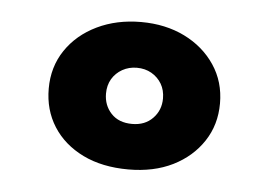

<svg xmlns="http://www.w3.org/2000/svg" viewBox="-33 -712 500 349"><g transform="rotate(5 217.5 -537.5)"><path d="M55 -537Q55 -576.5 75.5 -607Q96 -637.5 131.8 -654.8Q167.5 -672 212 -672Q256.5 -672 291.5 -654.8Q326.5 -637.5 347 -607Q367.5 -576.5 367.5 -537Q367.5 -498 347.5 -467.8Q327.5 -437.5 292.8 -420.2Q258 -403 212 -403Q164 -403 128.8 -420.2Q93.5 -437.5 74.2 -467.8Q55 -498 55 -537ZM159.5 -537Q159.5 -515.5 173.2 -500.8Q187 -486 211.5 -486Q235 -486 249.2 -500.8Q263.5 -515.5 263.5 -537Q263.5 -552 256.8 -563.5Q250 -575 238.2 -581.8Q226.5 -588.5 211.5 -588.5Q197 -588.5 185 -581.8Q173 -575 166.2 -563.5Q159.5 -552 159.5 -537Z"/></g></svg>

Font: League Spartan Thin ExtraBold
Style: Regular
Weight: 800
Version: Version 2.002